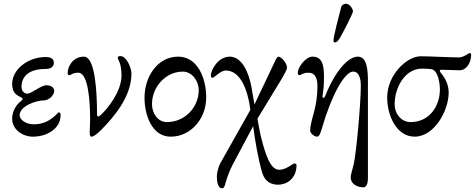

<svg xmlns="http://www.w3.org/2000/svg" viewBox="-20 -717 2541 1027"><path d="M304 -99C304 -112 302 -116 294 -116C288 -116 248 -52 161 -52C115 -52 85 -79 85 -100C85 -151 175 -180 215 -180C238 -180 270 -204 270 -232C270 -248 253 -261 228 -261C200 -261 147 -216 127 -216C110 -216 95 -230 95 -252C95 -315 144 -348 221 -348C251 -348 268 -359 268 -381C268 -403 251 -412 224 -412C130 -412 45 -346 45 -268C45 -220 68 -208 95 -195C105 -190 102 -184 93 -177C83 -170 45 -137 45 -81C45 -26 99 14 156 14C235 14 304 -32 304 -99Z M499 -107C499 -226 489 -414 429 -414C368 -414 342 -359 342 -327C342 -317 345 -315 352 -315C359 -315 368 -328 399 -328C452 -328 462 -174 462 -84C462 -49 460 -23 460 -20C460 -1 459 14 469 14C481 14 498 1 523 -24C587 -89 683 -199 683 -322C683 -359 654 -417 625 -417C611 -417 610 -413 610 -406C610 -400 630 -379 630 -314C630 -226 554 -134 520 -103C510 -94 508 -94 504 -94C499 -94 499 -102 499 -107Z M1043 -235C1043 -141 967 -64 873 -64C824 -64 793 -111 793 -160C793 -252 866 -334 958 -334C1007 -334 1043 -284 1043 -235ZM893 14C1003 14 1083 -85 1083 -195C1083 -299 1037 -414 933 -414C822 -414 753 -306 753 -195C753 -97 795 14 893 14Z M1226 161 1334 -42C1343 28 1363 144 1383 208C1398 258 1435 271 1468 271C1511 271 1566 241 1566 166C1566 161 1560 157 1555 157C1547 157 1511 191 1475 191C1443 191 1413 163 1379 27C1370 -7 1363 -50 1357 -82L1489 -299C1501 -321 1515 -344 1515 -354C1515 -383 1482 -414 1470 -414C1461 -414 1453 -393 1447 -381L1341 -158C1336 -189 1329 -229 1325 -252C1312 -322 1277 -414 1209 -414C1148 -414 1108 -345 1108 -313C1108 -303 1111 -301 1118 -301C1125 -301 1161 -340 1187 -340C1267 -340 1304 -234 1317 -145C1318 -141 1318 -133 1319 -129L1158 157C1147 177 1140 211 1140 225C1140 288 1161 290 1169 290C1188 290 1181 247 1226 161Z M1797 -512C1818 -548 1868 -646 1868 -656C1868 -672 1849 -697 1830 -697C1822 -697 1808 -691 1805 -679C1795 -643 1764 -521 1764 -503C1764 -494 1764 -490 1773 -490C1781 -490 1791 -502 1797 -512ZM1678 -256C1678 -204 1670 -156 1660 -119C1649 -80 1639 -41 1639 -20C1639 -1 1665 14 1675 14C1689 14 1695 -8 1701 -28C1754 -211 1824 -334 1869 -334C1907 -334 1910 -281 1910 -257C1910 -161 1885 108 1872 161C1865 191 1856 217 1856 231C1855 266 1890 285 1924 285C1940 285 1948 265 1948 235V-278C1948 -341 1944 -414 1894 -414C1843 -414 1775 -341 1720 -205C1715 -193 1713 -194 1710 -194C1707 -194 1704 -197 1705 -201C1710 -238 1713 -255 1713 -307C1713 -376 1700 -414 1651 -414C1616 -414 1573 -359 1573 -327C1573 -317 1576 -315 1583 -315C1590 -315 1599 -328 1630 -328C1676 -328 1678 -277 1678 -256Z M2198 14C2302 14 2380 -123 2380 -223C2380 -276 2349 -314 2336 -330C2329 -338 2333 -344 2340 -344C2347 -344 2426 -341 2440 -341C2469 -341 2500 -374 2500 -424C2500 -429 2498 -433 2492 -433C2487 -433 2460 -410 2436 -410C2384 -410 2273 -416 2231 -416C2155 -416 2051 -316 2051 -195C2051 -102 2099 14 2198 14ZM2091 -160C2091 -245 2143 -350 2238 -350C2251 -350 2276 -349 2288 -347C2323 -340 2333 -272 2333 -239C2333 -149 2277 -64 2176 -64C2128 -64 2091 -106 2091 -160Z"/></svg>

Font: EB Garamond SC 08
Style: Regular
Weight: 400
Version: Version 0.016